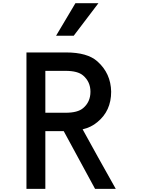

<svg xmlns="http://www.w3.org/2000/svg" viewBox="-20 -1202 905 1222"><path d="M336.9 -974.6H449.2L606.4 -1181.6H460ZM268.6 -484.4V-751H397.5Q474.6 -751 508.8 -721.7Q555.7 -681.6 555.7 -618.2Q555.7 -552.7 508.8 -513.7Q474.6 -484.4 397.5 -484.4ZM148.4 0H268.6V-367.2H385.7Q518.6 -123 585 0H716.8Q599.6 -208 505.9 -378.9Q560.5 -391.6 599.6 -424.8Q687.5 -496.1 687.5 -618.2Q685.5 -735.4 599.6 -811.5Q536.1 -868.2 400.4 -868.2H148.4Z"/></svg>

Font: OCR-B
Style: Regular
Weight: 400
Version: 1.1